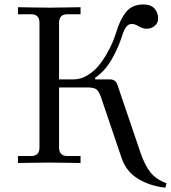

<svg xmlns="http://www.w3.org/2000/svg" viewBox="-20 -747 784 881"><path d="M62.5 1V-31.2H123Q161.1 -31.2 161.1 -70.3V-642.6Q161.1 -681.6 123 -681.6H62.5V-713.9Q64.5 -713.9 122.6 -712.9Q180.7 -711.9 206.1 -711.9Q231.4 -711.9 289.6 -712.9Q347.7 -713.9 349.6 -713.9V-681.6H289.1Q251 -681.6 251 -642.6V-382.8H318.4Q349.6 -382.8 379.2 -400.1Q408.7 -417.5 429.4 -441.9Q450.2 -466.3 468.3 -497.3Q486.3 -528.3 495.8 -551.3Q505.4 -574.2 511.2 -592.8Q521.5 -626 531.5 -647.9Q541.5 -669.9 556.2 -689.2Q570.8 -708.5 591.3 -717.5Q611.8 -726.6 638.7 -726.6Q671.4 -726.6 688.5 -708.3Q705.6 -689.9 705.6 -661.6Q705.6 -641.6 689.9 -628.4Q674.3 -615.2 653.3 -615.2Q635.7 -615.2 617.2 -626Q598.6 -637.2 585 -637.2Q569.3 -637.2 559.1 -623.3Q548.8 -609.4 540.5 -583Q523.9 -529.3 492.7 -474.9Q461.4 -420.4 416 -389.6L417 -382.8H483.4Q510.7 -382.8 518.6 -358.4L625 -45.4Q643.6 9.3 669.2 42.5Q694.8 75.7 744.1 93.8L738.8 114.3Q666.5 106 612.8 73Q559.1 40 538.1 -21.5L443.8 -299.8Q434.6 -327.1 423.1 -336.4Q411.6 -345.7 381.8 -345.7H251V-70.3Q251 -31.2 289.1 -31.2H349.6V1Q347.7 1 289.6 0Q231.4 -1 206.1 -1Q180.7 -1 122.6 0Q64.5 1 62.5 1Z"/></svg>

Font: Theano Old Style
Style: Regular
Weight: 400
Designer: Alexey Kryukov
Version: Version 2.00